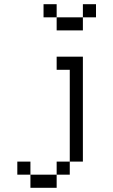

<svg xmlns="http://www.w3.org/2000/svg" viewBox="-20 -770 540 915"><path d="M437.5 -687.5V-750H375V-687.5H250V-625H375V-687.5ZM125 62.5V125H250V62.5ZM125 62.5V0H62.5V62.5ZM250 62.5H312.5V0H250ZM312.5 0H375Q375 0 375 -500H250V-437.5H312.5ZM250 -687.5V-750H187.5V-687.5Z"/></svg>

Font: CalcUnifontExMono
Style: Regular
Weight: 500
Version: Version 15.0.06